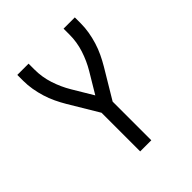

<svg xmlns="http://www.w3.org/2000/svg" viewBox="-200 -653 1001 1001"><g transform="rotate(-45 300.0 -152.5)"><path d="M259 215V-70L162 -232Q146 -259 132 -288.5Q118 -318 108.5 -349Q99 -380 93.5 -412Q88 -444 88 -476V-520H171V-476Q171 -421 188 -368.5Q205 -316 233 -269L300 -157L367 -269Q395 -316 412 -368.5Q429 -421 429 -476V-520H512V-476Q512 -444 506.5 -412Q501 -380 491.5 -349Q482 -318 468 -288.5Q454 -259 438 -232L341 -70V215Z"/></g></svg>

Font: Bmono
Style: Regular
Weight: 400
Monospace: yes
Designer: Belleve Invis
Foundry: Belleve Invis
Version: Version 11.2.2; ttfautohint (v1.8.2)